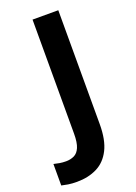

<svg xmlns="http://www.w3.org/2000/svg" viewBox="-245 -781 748 1058"><g transform="rotate(-20 128.5 -252.0)"><path d="M15 210Q-14 210 -36 206.5Q-58 203 -74 199V73Q-58 77 -40.5 80Q-23 83 -3 83Q23 83 44.5 73Q66 63 78 35Q90 7 90 -45V-714H241V-46Q241 46 212.5 102.5Q184 159 133 184.5Q82 210 15 210Z"/></g></svg>

Font: Noto Sans Balinese
Style: Bold
Weight: 700
Designer: Aditya Bayu, David Williams
Foundry: David Williams
Version: Version 2.005; ttfautohint (v1.8.4.7-5d5b)